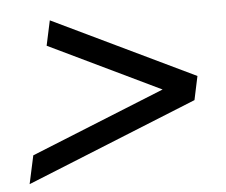

<svg xmlns="http://www.w3.org/2000/svg" viewBox="-43 -637 720 611"><g transform="rotate(-5 317.0 -332.0)"><path d="M27.8 -75.2 47.4 -165.5 475.6 -338.4 120.1 -509.3 137.2 -588.9 589.8 -371.6 573.7 -295.9Z"/></g></svg>

Font: Schibsted Grotesk
Style: Italic
Weight: 400
Italic angle: -12°
Designer: Bakken & Baeck AS, Henrik Kongsvoll
Foundry: Schibsted ASA
Version: Version 1.100; ttfautohint (v1.8.4.7-5d5b);gftools[0.9.25]